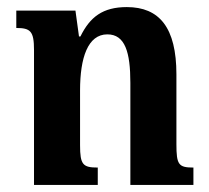

<svg xmlns="http://www.w3.org/2000/svg" viewBox="-20 -522 590 542"><path d="M526 -49C484 -49 478 -57 478 -115V-312C478 -444 430 -502 338 -502C270 -502 234 -474 207 -419H203L193 -492H26V-443C66 -443 76 -434 76 -381V0H256V-49C214 -49 206 -57 206 -112V-267C206 -359 228 -425 283 -425C333 -425 348 -375 348 -288V0H526Z"/></svg>

Font: Noto Serif Armenian Condensed
Style: Bold
Weight: 700
Width: 3
Designer: Monotype Design Team
Foundry: Monotype Imaging Inc.
Version: Version 2.008